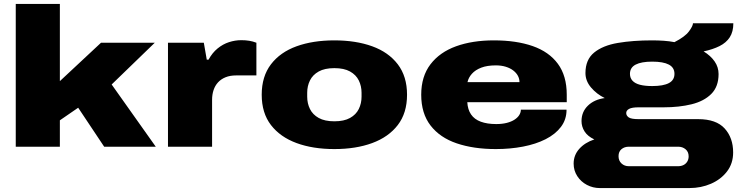

<svg xmlns="http://www.w3.org/2000/svg" viewBox="-20 -745 3744 975"><path d="M60 0V-725H284V-333L493 -528H766L547 -316L771 0H509L377 -198L284 -134V0Z M833 0V-528H1015L1030 -442H1039Q1058 -477 1085 -499Q1112 -521 1143 -531Q1174 -541 1205 -541Q1227 -541 1245.5 -538Q1264 -535 1282 -528V-362H1179Q1148 -362 1125 -352.5Q1102 -343 1087 -326.5Q1072 -310 1064.5 -287.5Q1057 -265 1057 -238V0Z M1678 12Q1569 12 1486 -18.5Q1403 -49 1356 -110Q1309 -171 1309 -264Q1309 -357 1356 -418.5Q1403 -480 1486 -510Q1569 -540 1678 -540Q1787 -540 1870 -510Q1953 -480 2000 -418.5Q2047 -357 2047 -264Q2047 -171 2000 -110Q1953 -49 1870 -18.5Q1787 12 1678 12ZM1678 -129Q1727 -129 1757.5 -146Q1788 -163 1802 -191.5Q1816 -220 1816 -254V-274Q1816 -308 1802 -336.5Q1788 -365 1757.5 -382Q1727 -399 1678 -399Q1629 -399 1598.5 -382Q1568 -365 1554 -336.5Q1540 -308 1540 -274V-254Q1540 -220 1554 -191.5Q1568 -163 1598.5 -146Q1629 -129 1678 -129Z M2498 12Q2385 12 2299.5 -17Q2214 -46 2166.5 -107.5Q2119 -169 2119 -264Q2119 -357 2166 -418.5Q2213 -480 2296 -510Q2379 -540 2488 -540Q2602 -540 2685 -511Q2768 -482 2813 -421Q2858 -360 2858 -264V-226H2353Q2355 -189 2372 -164Q2389 -139 2421.5 -127Q2454 -115 2500 -115Q2530 -115 2553.5 -121Q2577 -127 2593 -137.5Q2609 -148 2617 -161Q2625 -174 2625 -188H2857Q2857 -138 2828.5 -100.5Q2800 -63 2750.5 -38Q2701 -13 2636 -0.5Q2571 12 2498 12ZM2354 -328H2618Q2618 -345 2610 -360Q2602 -375 2586.5 -387Q2571 -399 2548.5 -406Q2526 -413 2498 -413Q2454 -413 2424 -401.5Q2394 -390 2376.5 -370.5Q2359 -351 2354 -328Z M3026 210Q2991 210 2960.5 194Q2930 178 2911.5 149.5Q2893 121 2893 86Q2893 43 2921.5 11Q2950 -21 2998 -37Q2964 -53 2948.5 -77.5Q2933 -102 2933 -130Q2933 -177 2965.5 -208.5Q2998 -240 3051 -247Q3010 -267 2981.5 -300.5Q2953 -334 2953 -374Q2953 -442 2997 -478Q3041 -514 3117.5 -527Q3194 -540 3291 -540Q3322 -540 3350.5 -538Q3379 -536 3405 -531Q3458 -558 3478.5 -585.5Q3499 -613 3499 -627H3704Q3704 -584 3686 -556Q3668 -528 3634 -511Q3600 -494 3553 -484Q3589 -462 3609 -433Q3629 -404 3629 -369Q3629 -305 3592 -268Q3555 -231 3492 -215.5Q3429 -200 3350 -200H3223Q3189 -200 3174.5 -192Q3160 -184 3160 -171Q3160 -158 3172.5 -149Q3185 -140 3223 -140H3525Q3617 -140 3660 -92.5Q3703 -45 3703 29Q3703 85 3672 125.5Q3641 166 3590.5 188Q3540 210 3481 210ZM3173 99H3424Q3439 99 3451 93Q3463 87 3470 75.5Q3477 64 3477 49Q3477 26 3461.5 13Q3446 0 3424 0H3173Q3151 0 3136 12.5Q3121 25 3121 48Q3121 71 3136 85Q3151 99 3173 99ZM3292 -308Q3348 -308 3376.5 -323Q3405 -338 3405 -370Q3405 -402 3376.5 -417Q3348 -432 3292 -432Q3237 -432 3208 -417Q3179 -402 3179 -370Q3179 -349 3192 -335Q3205 -321 3230 -314.5Q3255 -308 3292 -308Z"/></svg>

Font: Archivo SemiBold Expanded Black
Style: Regular
Weight: 900
Width: 7
Version: Version 2.001